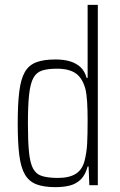

<svg xmlns="http://www.w3.org/2000/svg" viewBox="-20 -763 494 791"><path d="M208 8Q161 8 130.5 -3.5Q100 -15 83 -43.5Q66 -72 59.5 -123.5Q53 -175 53 -255Q53 -335 59.5 -386.5Q66 -438 82.5 -466.5Q99 -495 129.5 -506.5Q160 -518 208 -518Q244 -518 269.5 -510Q295 -502 312 -486Q329 -470 337 -442H341V-743H383V0H348L345 -77H341Q332 -43 313.5 -24.5Q295 -6 269 1Q243 8 208 8ZM219 -30Q266 -30 293 -47.5Q320 -65 329 -103Q337 -135 339 -170.5Q341 -206 341 -268Q341 -310 339 -342.5Q337 -375 332 -396Q320 -441 292.5 -460.5Q265 -480 215 -480Q177 -480 153.5 -472.5Q130 -465 117.5 -442Q105 -419 100 -374Q95 -329 95 -255Q95 -181 99.5 -136Q104 -91 116.5 -68Q129 -45 154 -37.5Q179 -30 219 -30Z"/></svg>

Font: Saira Condensed ExtraLight
Style: Regular
Weight: 250
Width: 3
Designer: Hector Gatti with collaboration of the Omnibus-Type team
Foundry: Omnibus-Type
Version: Version 1.101